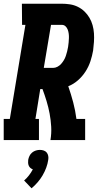

<svg xmlns="http://www.w3.org/2000/svg" viewBox="-30 -755 550 1035"><path d="M-10 0V-114H23L107 -621H89L88 -735H302Q325 -735 347.5 -731.5Q370 -728 390 -718Q410 -708 425.5 -693Q441 -678 452 -659.5Q463 -641 469 -619.5Q475 -598 476.5 -575.5Q478 -553 476.5 -529.5Q475 -506 472 -483Q467 -454 457.5 -425Q448 -396 431 -369.5Q414 -343 390 -322Q366 -301 338 -290Q353 -247 364.5 -203.5Q376 -160 382 -114H429V0H242Q248 -36 246 -72Q244 -108 237.5 -142.5Q231 -177 221 -210Q211 -243 199 -275H187L161 -114H180V0ZM206 -389H256Q268 -389 279.5 -395Q291 -401 299.5 -410.5Q308 -420 314.5 -431Q321 -442 325 -454Q329 -466 332 -478Q335 -490 337 -502Q339 -514 340 -526Q341 -538 341.5 -549.5Q342 -561 340.5 -573Q339 -585 335 -595.5Q331 -606 323 -613.5Q315 -621 303 -621H245ZM140 260 100 218Q114 206 126 190.5Q138 175 147 158Q139 155 133.5 150Q128 145 125 138Q122 131 121.5 123Q121 115 122 107Q124 96 129 85.5Q134 75 143 67.5Q152 60 163 56.5Q174 53 185 53Q196 53 206 56.5Q216 60 222 67.5Q228 75 230 85.5Q232 96 230 107Q227 128 219 149.5Q211 171 199.5 190.5Q188 210 173 227.5Q158 245 140 260Z"/></svg>

Font: Iosevka Curly Slab Heavy
Style: Italic
Weight: 900
Italic angle: -9°
Monospace: yes
Designer: Belleve Invis
Foundry: Belleve Invis
Version: Version 22.1.2; ttfautohint (v1.8.4)